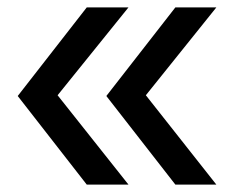

<svg xmlns="http://www.w3.org/2000/svg" viewBox="-20 -540 640 520"><path d="M455 -40 268 -280 455 -520H566L375 -282L566 -40ZM215 -40 28 -280 215 -520H328L136 -282L328 -40Z"/></svg>

Font: JetBrainsMono NFM Medium
Style: Regular
Weight: 500
Monospace: yes
Designer: Philipp Nurullin, Konstantin Bulenkov
Foundry: JetBrains
Version: Version 2.304; ttfautohint (v1.8.4.7-5d5b);Nerd Fonts 3.3.0